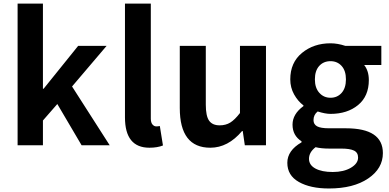

<svg xmlns="http://www.w3.org/2000/svg" viewBox="-20 -818 2192 1081"><path d="M79.1 0V-797.9H221.7V-318.4H225.6L419.9 -559.6H580.1L385.7 -331.1L597.7 0H439.5L302.7 -232.4L221.7 -139.6V0Z M821.3 13.7Q683.6 13.7 683.6 -157.2V-797.9H829.1V-150.4Q829.1 -127.9 838.4 -117.2Q847.7 -106.4 859.4 -106.4Q870.1 -106.4 879.9 -108.4L897.5 1Q866.2 13.7 821.3 13.7Z M1164.1 13.7Q992.2 13.7 992.2 -210V-559.6H1138.7V-228.5Q1138.7 -165 1157.2 -138.7Q1175.8 -112.3 1216.8 -112.3Q1251 -112.3 1276.4 -127.9Q1301.8 -143.6 1331.1 -181.6V-559.6H1477.5V0H1358.4L1346.7 -80.1H1342.8Q1263.7 13.7 1164.1 13.7Z M1832 243.2Q1727.5 243.2 1662.6 206.5Q1597.7 169.9 1597.7 98.6Q1597.7 29.3 1677.7 -16.6V-22.5Q1627 -54.7 1627 -116.2Q1627 -175.8 1688.5 -220.7V-224.6Q1657.2 -248 1635.7 -286.6Q1614.3 -325.2 1614.3 -371.1Q1614.3 -465.8 1680.2 -520Q1746.1 -574.2 1840.8 -574.2Q1880.9 -574.2 1924.8 -559.6H2127V-452.1H2030.3Q2056.6 -418.9 2056.6 -367.2Q2056.6 -276.4 1996.1 -226.6Q1935.5 -176.8 1840.8 -176.8Q1811.5 -176.8 1768.6 -190.4Q1745.1 -171.9 1745.1 -141.6Q1745.1 -118.2 1765.1 -106.9Q1785.2 -95.7 1833 -95.7H1927.7Q2135.7 -95.7 2135.7 43.9Q2135.7 130.9 2052.7 187Q1969.7 243.2 1832 243.2ZM1840.8 -473.6Q1801.8 -473.6 1777.3 -446.8Q1752.9 -419.9 1752.9 -371.1Q1752.9 -323.2 1777.8 -295.4Q1802.7 -267.6 1840.8 -267.6Q1878.9 -267.6 1903.3 -294.9Q1927.7 -322.3 1927.7 -371.1Q1927.7 -419.9 1903.3 -446.8Q1878.9 -473.6 1840.8 -473.6ZM1996.1 69.3Q1996.1 41 1973.1 29.8Q1950.2 18.6 1902.3 18.6H1835Q1788.1 18.6 1756.8 10.7Q1719.7 39.1 1719.7 76.2Q1719.7 111.3 1755.9 130.9Q1792 150.4 1853.5 150.4Q1915 150.4 1955.6 126.5Q1996.1 102.5 1996.1 69.3Z"/></svg>

Font: Bpmf Zihi Sans Bold
Style: Bold
Weight: 700
Foundry: But Ko
Version: Version 1.320